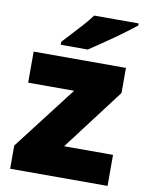

<svg xmlns="http://www.w3.org/2000/svg" viewBox="-86 -827 679 889"><g transform="rotate(10 253.5 -383.0)"><path d="M482 0H24V-109L253 -407H37V-553H471V-435L252 -146H482ZM493 -756Q475 -742 448 -721.5Q421 -701 390 -679.5Q359 -658 330.5 -638.5Q302 -619 282 -606H155V-620Q172 -639 196 -664.5Q220 -690 244 -717Q268 -744 284 -766H493Z"/></g></svg>

Font: Noto Sans Black
Style: Regular
Weight: 900
Designer: Monotype Design Team
Foundry: Monotype Imaging Inc.
Version: Version 2.007